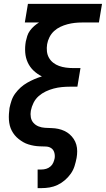

<svg xmlns="http://www.w3.org/2000/svg" viewBox="-20 -755 546 990"><path d="M174 215V119H194Q206 119 218 115.5Q230 112 240 103.5Q250 95 255 83Q260 71 262 60Q264 44 259.5 30Q255 16 243.5 8.5Q232 1 216 0.5Q200 0 185 -0.5Q170 -1 155.5 -3.5Q141 -6 126.5 -10.5Q112 -15 100 -22Q88 -29 76.5 -38Q65 -47 56 -58Q47 -69 40.5 -81.5Q34 -94 30.5 -108Q27 -122 26 -137Q25 -152 26 -167.5Q27 -183 29 -198Q33 -217 39.5 -236.5Q46 -256 58.5 -273Q71 -290 86.5 -304Q102 -318 120.5 -328.5Q139 -339 157.5 -347Q176 -355 196 -361Q172 -373 153 -391Q134 -409 123 -433Q112 -457 110 -484.5Q108 -512 113 -541Q116 -555 120.5 -569.5Q125 -584 134.5 -597Q144 -610 156 -620.5Q168 -631 181 -639H108L124 -735H506L490 -639H402Q384 -639 365.5 -637Q347 -635 328 -630Q309 -625 291 -616.5Q273 -608 258.5 -594.5Q244 -581 235 -563Q226 -545 223 -527Q220 -508 222 -490Q224 -472 232.5 -457Q241 -442 254.5 -431.5Q268 -421 284.5 -415Q301 -409 319.5 -406.5Q338 -404 357 -404H395L379 -308H340Q320 -308 299 -306Q278 -304 257 -298.5Q236 -293 216 -283.5Q196 -274 179.5 -259.5Q163 -245 153 -225Q143 -205 139 -184Q136 -167 139 -150Q142 -133 153 -121Q164 -109 179.5 -103Q195 -97 212 -96Q229 -95 246.5 -94.5Q264 -94 280.5 -90.5Q297 -87 312 -80Q327 -73 339 -62.5Q351 -52 360 -38.5Q369 -25 373.5 -9Q378 7 378 24.5Q378 42 375 59Q371 80 364.5 101Q358 122 345 140.5Q332 159 314.5 174Q297 189 277 198.5Q257 208 236 211.5Q215 215 194 215Z"/></svg>

Font: Iosevka Term Curly Oblique
Style: Bold
Weight: 700
Italic angle: -9°
Designer: Belleve Invis
Foundry: Belleve Invis
Version: Version 32.3.0